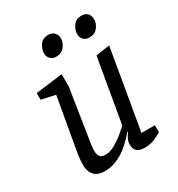

<svg xmlns="http://www.w3.org/2000/svg" viewBox="-170 -816 864 933"><g transform="rotate(-30 261.5 -350.0)"><path d="M146.4 6.2Q123.8 6.2 106.6 -1.8Q89.3 -9.7 79.3 -28.2Q69.2 -46.6 69.2 -77.1Q69.2 -88.3 70.4 -101.5Q71.5 -114.6 73.7 -127.4Q75.8 -140.1 77 -149.3L127.2 -434L49.1 -451V-488.4L200 -507.4V-438.1L155.8 -155.3Q154.8 -148.9 153.5 -140Q152.2 -131.1 151.5 -122.4Q150.7 -113.8 150.7 -105.2Q150.7 -84.8 159.2 -73.2Q167.7 -61.5 190 -61.5Q214.9 -61.5 242.3 -76.7Q269.7 -91.9 293.6 -111.7Q317.5 -131.5 330.4 -143.6L392.1 -501.3L469.7 -513.1L393.3 -66H468.2V-26.9Q458.3 -20.4 432.3 -8Q406.3 4.4 373.9 4.4Q344 4.4 329.6 -7.4Q315.2 -19.1 315.2 -45.7Q315.2 -59.7 321 -73.4Q326.8 -87 339.1 -103L336.1 -105Q326.9 -93.9 309.3 -75.2Q291.6 -56.6 267.2 -37.8Q242.8 -19.1 212.2 -6.5Q181.5 6.2 146.4 6.2ZM407 -593.9Q387 -593.9 374.7 -606.4Q362.3 -619 362.3 -637.2Q362.3 -660.6 378.1 -683.2Q393.9 -705.7 425.4 -705.7Q446.2 -705.7 458.2 -693.3Q470.2 -680.9 470.2 -658.6Q470.2 -636.8 454.1 -615.4Q437.9 -593.9 407 -593.9ZM220.1 -593.9Q200 -593.9 188.1 -606.4Q176.2 -619 176.2 -637.2Q176.2 -660.6 191.6 -683.2Q207 -705.7 238.5 -705.7Q258.5 -705.7 271.3 -693.3Q284.1 -680.9 284.1 -658.6Q284.1 -636.8 267.5 -615.4Q251 -593.9 220.1 -593.9Z"/></g></svg>

Font: Faustina Light
Style: Italic
Weight: 300
Italic angle: -8°
Designer: Alfonso Garcia
Foundry: http://www.omnibus-type.com
Version: Version 1.200